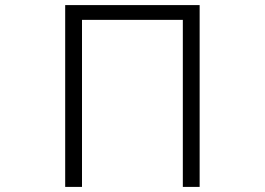

<svg xmlns="http://www.w3.org/2000/svg" viewBox="-20 -694 1040 754"><path d="M764 40H698V-616H302V40H236V-674H764Z"/></svg>

Font: NanumGothicCoding
Style: Regular
Weight: 400
Monospace: yes
Designer: Kwon Bruce; Nicolas Noh; Sung-woo Choi; Go-un Cha; Soo-hyun Park;
Foundry: NHN Corporation
Version: Version 2.000;PS 1;hotconv 1.0.49;makeotf.lib2.0.14853